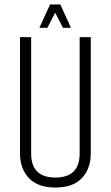

<svg xmlns="http://www.w3.org/2000/svg" viewBox="-20 -833 498 863"><path d="M338 -666H388V-143Q388 -75 348 -32.5Q308 10 229 10Q150 10 110 -32.5Q70 -75 70 -143V-666H120V-143Q120 -35 229 -35Q338 -35 338 -143ZM228 -776 193 -708H157L205 -813H251L299 -708H263Z"/></svg>

Font: Khand Light
Style: Regular
Weight: 300
Designer: Devanagari: Sanchit Sawaria, Jyotish Sonowal; Latin: Satya Rajpurohit
Foundry: Indian Type Foundry
Version: Version 1.101;PS 1.0;hotconv 1.0.78;makeotf.lib2.5.61930; tt